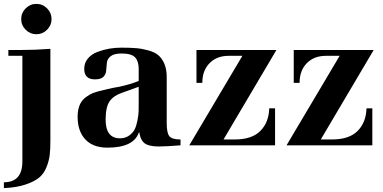

<svg xmlns="http://www.w3.org/2000/svg" viewBox="-20 -747 1967 987"><path d="M0 220V190Q95 190 95 83V-460H23V-490H85Q162 -490 239 -496V-23Q239 21 235.5 50.5Q232 80 218.5 113.5Q205 147 180 167Q155 187 110 202Q65 217 0 220ZM112 -594Q89 -617 89 -649Q89 -681 112 -704Q135 -727 167 -727Q199 -727 222 -704Q245 -681 245 -649Q245 -617 222 -594Q199 -571 167 -571Q135 -571 112 -594Z M837 -351V-114Q837 -64 850.5 -47Q864 -30 908 -30V0Q834 6 796 6Q748 6 725.5 -9Q703 -24 696 -66H694Q667 12 532 12Q458 12 418.5 -30.5Q379 -73 379 -147Q379 -176 386.5 -198.5Q394 -221 407.5 -235Q421 -249 440.5 -260Q460 -271 483.5 -277Q507 -283 534.5 -289.5Q562 -296 593 -301Q653 -314 693 -331V-393Q693 -432 674.5 -452Q656 -472 605 -472Q567 -472 549.5 -458.5Q532 -445 529.5 -425.5Q527 -406 526 -386Q525 -366 512 -352.5Q499 -339 468 -339Q413 -339 413 -393Q413 -424 432 -446.5Q451 -469 482 -480.5Q513 -492 543 -497Q573 -502 603 -502Q648 -502 679 -499.5Q710 -497 742.5 -488Q775 -479 794 -463Q813 -447 825 -419Q837 -391 837 -351ZM693 -215V-301L607 -270Q563 -255 543 -225.5Q523 -196 523 -132Q523 -36 597 -36Q624 -36 643.5 -50Q663 -64 672 -81.5Q681 -99 686.5 -127.5Q692 -156 692.5 -173Q693 -190 693 -215Z M990 -321V-490H1401L1129 -30H1186Q1275 -30 1318.5 -74Q1362 -118 1364 -190H1394V0H953L1226 -460H1156Q1094 -460 1057 -422Q1020 -384 1020 -321Z M1490 -321V-490H1901L1629 -30H1686Q1775 -30 1818.5 -74Q1862 -118 1864 -190H1894V0H1453L1726 -460H1656Q1594 -460 1557 -422Q1520 -384 1520 -321Z"/></svg>

Font: Justus
Style: Bold
Weight: 700
Version: Version 001.001